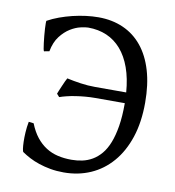

<svg xmlns="http://www.w3.org/2000/svg" viewBox="-75 -697 709 779"><g transform="rotate(10 279.5 -307.5)"><path d="M515.1 -321.3Q515.1 -240.7 494.4 -178.2Q473.6 -115.7 436.5 -72.8Q399.4 -29.8 348.9 -7.6Q298.3 14.6 238.3 14.6Q209 14.6 183.3 10Q157.7 5.4 135.7 -2Q113.8 -9.3 95.7 -18.8Q77.6 -28.3 63.5 -38.1Q61 -39.6 59.3 -51Q57.6 -62.5 57.1 -79.8Q56.6 -97.2 57.9 -118.9Q59.1 -140.6 63.5 -163.1L84 -160.6Q97.2 -127.4 115.2 -104.7Q133.3 -82 155.5 -67.9Q177.7 -53.7 204.1 -47.6Q230.5 -41.5 260.3 -41.5Q283.2 -41.5 304.9 -46.1Q326.7 -50.8 345.9 -62Q365.2 -73.2 381.6 -92.5Q397.9 -111.8 409.4 -140.9Q420.9 -169.9 427.5 -210Q434.1 -250 434.1 -303.2V-305.2H313Q293 -305.2 272.5 -303.5Q252 -301.8 232.7 -298.8Q213.4 -295.9 196.5 -291.7Q179.7 -287.6 167.5 -283.2L156.7 -295.4Q157.7 -298.8 161.9 -308.6Q166 -318.4 170.7 -329.3Q175.3 -340.3 179.9 -350.1Q184.6 -359.9 187 -363.8Q213.4 -357.9 243.7 -353.5Q273.9 -349.1 304.2 -349.1H432.1Q427.7 -406.2 412.1 -449.7Q396.5 -493.2 371.1 -522.5Q345.7 -551.8 311.3 -566.7Q276.9 -581.5 234.9 -581.5Q224.1 -581.5 203.9 -576.9Q183.6 -572.3 162.1 -559.1Q140.6 -545.9 122.1 -522Q103.5 -498 96.2 -459.5L75.2 -455.6Q73.2 -456.1 71.5 -465.3Q69.8 -474.6 68.1 -488.3Q66.4 -502 64.9 -517.6Q63.5 -533.2 62.7 -546.6Q62 -560.1 62 -569.3Q62 -578.6 63 -579.1Q85 -591.3 110.6 -600.6Q136.2 -609.9 163.3 -616.5Q190.4 -623 217.3 -626.5Q244.1 -629.9 269 -629.9Q325.7 -629.9 371.3 -609.6Q417 -589.4 449 -550Q481 -510.7 498 -453.4Q515.1 -396 515.1 -321.3Z"/></g></svg>

Font: Gentium Plus CyrE
Style: Regular
Weight: 400
Designer: J. Victor Gaultney, Annie Olsen, Iska Routamaa, Becca Hirsbrunner
Foundry: SIL International
Version: Version 5.000